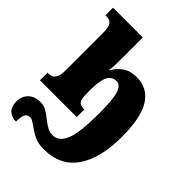

<svg xmlns="http://www.w3.org/2000/svg" viewBox="-221 -648 999 999"><g transform="rotate(45 278.5 -148.0)"><path d="M5 165Q5 127 29 102.5Q53 78 97 78Q120 78 138.5 88Q157 98 182 118Q206 137 223.5 146.5Q241 156 262 156Q308 156 331 101Q354 46 354 -96Q354 -198 341 -238.5Q328 -279 298 -279Q235 -279 235 -159V-118Q235 -84 244.5 -70Q254 -56 278 -56H285V0H14V-56H22Q72 -56 72 -127V-408Q72 -448 61 -464Q50 -480 25 -480H16V-536H235V-364Q235 -322 231 -294H235Q251 -325 281.5 -346.5Q312 -368 358 -368Q439 -368 481.5 -302Q524 -236 524 -94Q524 64 463.5 152Q403 240 281 240Q241 240 214 227.5Q187 215 157 193Q146 185 135 178.5Q124 172 115 172Q94 172 86 187.5Q78 203 78 240Q44 240 24.5 221Q5 202 5 165Z"/></g></svg>

Font: Noto Serif CondBlack
Style: Regular
Weight: 900
Width: 3
Designer: Monotype Design Team
Foundry: Monotype Imaging Inc.
Version: Version 1.001